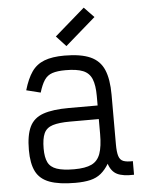

<svg xmlns="http://www.w3.org/2000/svg" viewBox="-59 -911 718 971"><g transform="rotate(-5 300.0 -425.5)"><path d="M284 14Q202 14 153.5 -4Q105 -22 84.5 -62.5Q64 -103 64 -172Q64 -247 84.5 -289.5Q105 -332 153.5 -349Q202 -366 284 -366H430V-414Q430 -469 417 -500.5Q404 -532 372.5 -545Q341 -558 284 -558Q242 -558 216.5 -549.5Q191 -541 176 -518.5Q161 -496 149 -456L77 -474Q94 -532 118 -566.5Q142 -601 182 -616.5Q222 -632 284 -632Q367 -632 415.5 -610.5Q464 -589 484.5 -541Q505 -493 505 -414V-162Q505 -123 511.5 -102.5Q518 -82 535 -75.5Q552 -69 583 -70V-1Q527 1 497.5 -13.5Q468 -28 455 -68Q437 -38 414.5 -19.5Q392 -1 360.5 6.5Q329 14 284 14ZM284 -55Q341 -55 372.5 -70Q404 -85 417 -121.5Q430 -158 430 -221V-297H284Q228 -297 196 -287Q164 -277 151.5 -250Q139 -223 139 -172Q139 -128 151.5 -102.5Q164 -77 196 -66Q228 -55 284 -55ZM299 -679 250 -732 403 -865 453 -813Z"/></g></svg>

Font: Victor Mono
Style: Regular
Weight: 400
Monospace: yes
Designer: Rune Bjørnerås
Version: Version 1.561;gftools[0.9.30]